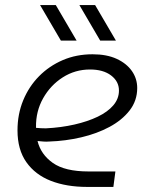

<svg xmlns="http://www.w3.org/2000/svg" viewBox="-20 -737 593 757"><path d="M324 0Q242 0 180.5 -24Q119 -48 84 -97.5Q49 -147 49 -223Q49 -287 71.5 -341.5Q94 -396 134 -436.5Q174 -477 227.5 -500Q281 -523 345 -523Q401 -523 440 -505Q479 -487 500 -457Q521 -427 521 -390Q521 -340 491 -301.5Q461 -263 411.5 -236.5Q362 -210 300 -195.5Q238 -181 174 -179Q162 -178 150.5 -179Q139 -180 128 -181Q141 -128 188.5 -94.5Q236 -61 329 -61H435L427 0ZM122 -233Q131 -232 141 -231.5Q151 -231 161 -231Q221 -234 273.5 -246Q326 -258 365.5 -277Q405 -296 427 -322Q449 -348 449 -380Q449 -416 418 -439.5Q387 -463 335 -463Q276 -463 227.5 -432Q179 -401 150 -349.5Q121 -298 122 -236Q122 -235 122 -234.5Q122 -234 122 -233ZM375 -577 293 -717H355L437 -577ZM220 -577 138 -717H200L282 -577Z"/></svg>

Font: MuseoModerno Thin Light
Style: Italic
Weight: 300
Italic angle: -9°
Version: Version 1.003